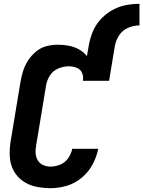

<svg xmlns="http://www.w3.org/2000/svg" viewBox="-20 -977 750 1005"><path d="M245 8Q287 8 329.5 -4.5Q372 -17 407.5 -46.5Q443 -76 464.5 -116Q486 -156 494 -198H358Q353 -172 337 -149Q321 -126 295.5 -115.5Q270 -105 245 -105Q224 -105 206 -113Q188 -121 178 -137.5Q168 -154 166.5 -174Q165 -194 169 -215L221 -529Q225 -556 241 -581.5Q257 -607 285 -618.5Q313 -630 340 -630Q361 -630 381 -622.5Q401 -615 409.5 -595.5Q418 -576 414 -554H551L581 -735Q586 -765 603.5 -792Q621 -819 650.5 -831.5Q680 -844 710 -844V-957Q673 -957 636 -949.5Q599 -942 565 -922.5Q531 -903 504.5 -873Q478 -843 464 -807.5Q450 -772 444 -735L435 -683Q418 -705 393.5 -718.5Q369 -732 340.5 -737.5Q312 -743 283 -743Q253 -743 223.5 -735.5Q194 -728 169 -707.5Q144 -687 127 -660.5Q110 -634 101 -605.5Q92 -577 87 -547L35 -233Q29 -194 31.5 -155Q34 -116 51.5 -83.5Q69 -51 99.5 -29.5Q130 -8 167.5 0Q205 8 245 8Z"/></svg>

Font: Iosevka Sparkle XBdObl
Style: Regular
Weight: 800
Italic angle: -9°
Designer: Belleve Invis
Foundry: Belleve Invis
Version: Version 4.5.0; ttfautohint (v1.8.3)